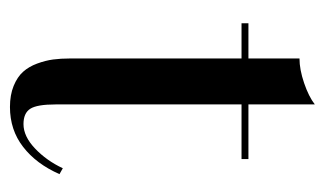

<svg xmlns="http://www.w3.org/2000/svg" viewBox="-150 -480 637 376"><g transform="rotate(90 168.0 -291.5)"><path d="M320.5 -90Q300.5 -44.5 267.2 -18.8Q234 7 189 7Q165.5 7 147.8 -0.2Q130 -7.5 120 -18.8Q110 -30 104 -46.2Q98 -62.5 96 -77.5Q94 -92.5 94 -111V-446.5H25V-460H94V-560Q115.5 -560 142 -569Q168.5 -578 184 -590V-460H291V-446.5H184V-82.5Q184 -46 192.5 -32.8Q201 -19.5 222.5 -19.5Q246.5 -19.5 270.2 -42Q294 -64.5 309 -96.5Z"/></g></svg>

Font: Bodoni* 16pt
Style: Regular
Weight: 400
Version: Version 2.3